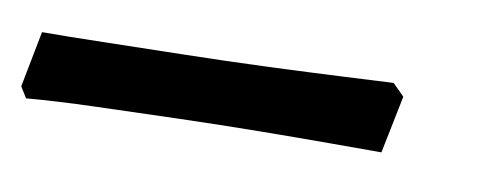

<svg xmlns="http://www.w3.org/2000/svg" viewBox="-39 -45 561 226"><g transform="rotate(10 241.0 67.5)"><path d="M-4 114 -12 101 1 34Q29 34 73.5 33Q118 32 169 31Q220 30 270 28Q320 26 359.5 24Q399 22 419 21L433 35L419 104Q398 104 359.5 104Q321 104 273 104.5Q225 105 174.5 106.5Q124 108 77.5 109.5Q31 111 -4 114Z"/></g></svg>

Font: Labrada ExtraBold
Style: Italic
Weight: 800
Italic angle: -7°
Designer: Mercedes Jáuregui
Foundry: Omnibus-Type Team
Version: Version 1.000; ttfautohint (v1.8.4.7-5d5b)